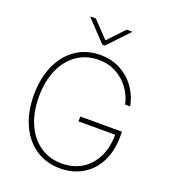

<svg xmlns="http://www.w3.org/2000/svg" viewBox="-163 -1031 1023 1158"><g transform="rotate(20 349.0 -452.0)"><path d="M353.5 -685.5Q275.9 -685.5 216.1 -644.5Q156.2 -603.5 123 -528.1Q89.8 -452.6 89.8 -353.5Q89.8 -254.9 122.8 -179.7Q155.8 -104.5 216.3 -63Q276.9 -21.5 356.4 -21.5Q427.2 -21.5 482.4 -54.4Q537.6 -87.4 568.8 -149.2Q600.1 -210.9 600.6 -294.9H365.2V-326.2H632.8V-294.9Q632.8 -201.7 597.4 -132.6Q562 -63.5 499.3 -26.9Q436.5 9.8 356.4 9.8Q267.1 9.8 199.5 -35.6Q131.8 -81.1 94.7 -163.3Q57.6 -245.6 57.6 -353.5Q57.6 -461.4 94.7 -543.9Q131.8 -626.5 199 -671.6Q266.1 -716.8 353.5 -716.8Q430.7 -716.8 489.5 -682.9Q548.3 -648.9 583 -595.9Q617.7 -543 627 -486.3H594.7Q584.5 -536.6 553 -582.3Q521.5 -627.9 470.5 -656.7Q419.4 -685.5 353.5 -685.5ZM350.6 -809.6 449.2 -914.1H483.4V-911.1L358.4 -779.3H341.8L216.8 -911.1V-914.1H251Z"/></g></svg>

Font: Pretendard Std Thin
Style: Regular
Weight: 100
Designer: Base glyphs from Inter by Rasmus Andersson; Hangeul glyphs from Noto Sans CJK(Source Han Sans) by Jang Soo-young and Kan
Foundry: Kil Hyung-jin
Version: Version 1.309